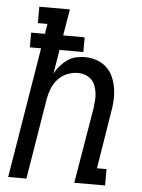

<svg xmlns="http://www.w3.org/2000/svg" viewBox="-53 -777 605 819"><g transform="rotate(5 250.0 -367.5)"><path d="M13 0 105 -559H57V-622H116L123 -665H82V-735H213L194 -622H286V-559H184L167 -456Q176 -474 189.5 -489.5Q203 -505 220 -517Q237 -529 256.5 -533.5Q276 -538 295 -538Q321 -538 345.5 -529.5Q370 -521 388 -504Q406 -487 416 -464Q426 -441 430 -415.5Q434 -390 432.5 -363.5Q431 -337 426 -311L387 -70H428V0H296L350 -322Q352 -339 353.5 -356Q355 -373 353 -389Q351 -405 345.5 -420Q340 -435 329 -446Q318 -457 303 -462.5Q288 -468 271 -468Q248 -468 225.5 -459Q203 -450 186.5 -432Q170 -414 161 -392Q152 -370 148 -347L91 0Z"/></g></svg>

Font: Iosevka Slab
Style: Italic
Weight: 400
Italic angle: -9°
Monospace: yes
Designer: Belleve Invis
Foundry: Belleve Invis
Version: Version 11.1.0; ttfautohint (v1.8.3)